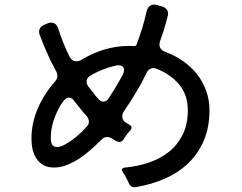

<svg xmlns="http://www.w3.org/2000/svg" viewBox="-20 -799 1040 824"><path d="M532 -15Q530 -20 527 -25.5Q524 -31 521 -37Q518 -43 514.5 -48.5Q511 -54 508 -59Q495 -77 517 -80Q571 -85 619.5 -101.5Q668 -118 705 -147.5Q742 -177 764 -221Q786 -265 786 -325Q786 -393 748 -437.5Q710 -482 649 -505Q637 -509 626 -504Q615 -499 610 -488Q589 -444 564 -402.5Q539 -361 511 -320Q503 -307 505 -294Q507 -281 520 -273L535 -264Q552 -254 538 -238Q530 -230 524 -221Q520 -216 517 -211.5Q514 -207 511 -202Q504 -190 492 -190Q486 -190 480 -193Q475 -195 471 -198Q467 -201 462 -204Q450 -211 440 -211Q426 -211 415 -199Q396 -180 372.5 -159Q349 -138 323 -120.5Q297 -103 268.5 -91.5Q240 -80 212 -80Q185 -80 166.5 -90.5Q148 -101 136.5 -118.5Q125 -136 120 -158Q115 -180 115 -204Q115 -272 143 -335.5Q171 -399 216 -449Q233 -468 222 -491Q210 -513 199.5 -534Q189 -555 180 -577Q171 -596 164 -614.5Q157 -633 150 -650Q145 -664 150.5 -675.5Q156 -687 169 -692L182 -698Q190 -702 199 -702Q223 -702 231 -673Q250 -613 279 -555Q289 -536 308 -536Q319 -536 329 -542Q376 -571 428 -586.5Q480 -602 535 -602H550L556 -601Q562 -601 566 -607Q579 -642 590 -677.5Q601 -713 609 -750Q613 -767 624.5 -774.5Q636 -782 652 -778L676 -771Q690 -767 697 -756Q704 -745 700 -731Q687 -677 667 -623Q656 -589 690 -576Q731 -561 766 -536.5Q801 -512 826 -480Q851 -448 865 -409Q879 -370 879 -325Q879 -253 855 -196.5Q831 -140 788.5 -99Q746 -58 688 -32.5Q630 -7 563 4Q540 7 532 -15ZM446 -377Q462 -401 477 -426Q492 -451 506 -477Q517 -498 509 -510Q501 -522 479 -518Q419 -505 367 -474Q354 -466 352 -453Q350 -440 359 -428Q370 -413 381 -400Q386 -392 392 -386Q398 -380 403 -373Q412 -363 424 -363Q438 -363 446 -377ZM352 -255Q362 -265 361.5 -277.5Q361 -290 352 -301Q338 -315 323 -335L299 -365Q289 -380 275 -380Q266 -380 257.5 -371Q249 -362 241.5 -350Q234 -338 228 -325.5Q222 -313 219 -306Q198 -257 198 -206Q198 -168 224 -168Q239 -168 257.5 -178Q276 -188 294 -201.5Q312 -215 327.5 -230Q343 -245 352 -255Z"/></svg>

Font: Higure Gothic Medium
Style: Regular
Weight: 500
Designer: Yoshimichi Ohira
Foundry: Positype
Version: Version 1.000